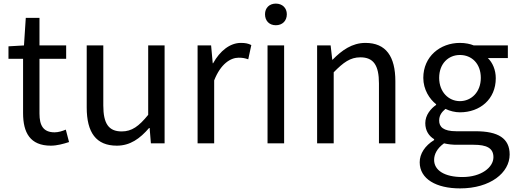

<svg xmlns="http://www.w3.org/2000/svg" viewBox="-20 -795 2861 1065"><path d="M262 13C296 13 332 3 363 -7L345 -76C327 -68 303 -61 283 -61C220 -61 199 -99 199 -165V-469H347V-543H199V-696H123L113 -543L27 -538V-469H108V-168C108 -59 147 13 262 13Z M628 13C702 13 756 -26 807 -85H810L817 0H893V-543H802V-158C750 -94 711 -66 655 -66C583 -66 553 -109 553 -210V-543H461V-199C461 -60 513 13 628 13Z M1076 0H1168V-349C1204 -441 1259 -475 1304 -475C1327 -475 1339 -472 1357 -466L1374 -545C1357 -554 1340 -557 1316 -557C1256 -557 1200 -513 1162 -444H1160L1151 -543H1076Z M1464 0H1556V-543H1464ZM1510 -655C1546 -655 1571 -679 1571 -716C1571 -751 1546 -775 1510 -775C1474 -775 1450 -751 1450 -716C1450 -679 1474 -655 1510 -655Z M1739 0H1831V-394C1885 -449 1923 -477 1979 -477C2051 -477 2082 -434 2082 -332V0H2173V-344C2173 -482 2121 -557 2007 -557C1933 -557 1876 -516 1825 -464H1823L1814 -543H1739Z M2532 250C2700 250 2807 163 2807 62C2807 -28 2743 -67 2618 -67H2511C2438 -67 2416 -92 2416 -126C2416 -156 2431 -174 2451 -191C2475 -179 2505 -172 2531 -172C2643 -172 2730 -245 2730 -361C2730 -408 2712 -448 2686 -473H2797V-543H2608C2589 -551 2562 -557 2531 -557C2422 -557 2328 -482 2328 -363C2328 -298 2363 -245 2399 -217V-213C2370 -193 2339 -157 2339 -112C2339 -69 2360 -40 2388 -23V-18C2337 13 2308 58 2308 105C2308 198 2400 250 2532 250ZM2531 -234C2469 -234 2416 -284 2416 -363C2416 -443 2468 -490 2531 -490C2596 -490 2647 -443 2647 -363C2647 -284 2594 -234 2531 -234ZM2545 187C2446 187 2388 150 2388 92C2388 61 2404 28 2443 0C2467 6 2493 8 2513 8H2607C2679 8 2717 26 2717 77C2717 133 2650 187 2545 187Z"/></svg>

Font: Source Han Sans KR
Style: Regular
Weight: 400
Designer: Ryoko NISHIZUKA 西塚涼子 (kana, bopomofo & ideographs); Paul D. Hunt (Latin, Greek & Cyrillic); Sandoll Communications 산돌커뮤니
Foundry: Adobe
Version: Version 2.004;hotconv 1.0.118;makeotfexe 2.5.65603